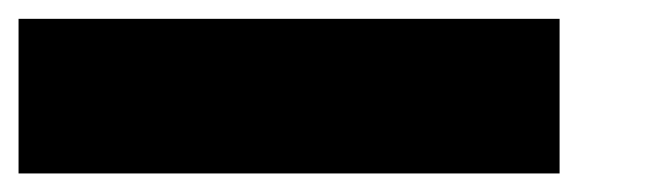

<svg xmlns="http://www.w3.org/2000/svg" viewBox="-20 -187 707 207"><path d="M0 -166.7H583.3V0H0Z"/></svg>

Font: Galmuri11 Bold
Style: Regular
Weight: 700
Designer: Lee Minseo (quiple)
Version: Version 2.397;hotconv 1.1.1;makeotfexe 2.6.0 DEVELOPMENT